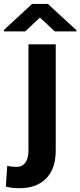

<svg xmlns="http://www.w3.org/2000/svg" viewBox="-73 -757 414 990"><path d="M73.7 -528.3H214.4V19Q214.4 113.3 164.8 163.3Q115.2 213.4 28.3 213.4Q9.3 213.4 -7.6 211.7Q-24.4 210 -43 205.1L-35.6 97.7Q-13.7 103.5 12.7 103.5Q41.5 103.5 57.6 81.8Q73.7 60.1 73.7 19ZM173.8 -736.8 321.3 -601.1V-595.2H209.5L132.8 -666.5L57.1 -595.2H-52.7V-602.5L92.3 -736.8Z"/></svg>

Font: Vazirmatn RD UI
Style: Bold
Weight: 700
Designer: Saber Rastikerdar
Foundry: Saber Rastikerdar
Version: Version 33.003